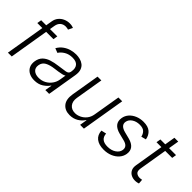

<svg xmlns="http://www.w3.org/2000/svg" viewBox="42 -1500 2256 2256"><g transform="rotate(45 1170.5 -372.0)"><path d="M353.3 -545.5 344.1 -490.4H223L141.7 0H78.1L159.8 -490.4H76.3L85.2 -545.5H169L181.8 -622.2Q188.9 -666.2 214.1 -696.4Q239.3 -726.6 275 -742Q310.7 -757.5 348 -757.5Q372.9 -757.5 388.5 -753.6Q404.1 -749.6 413 -745.7L386 -690.3Q378.9 -692.5 369.1 -695.1Q359.4 -697.8 343.8 -697.8Q302.6 -697.8 276.3 -674.9Q250 -652 242.5 -609L231.9 -545.5Z M525.6 12.4Q476.2 12.4 438.6 -6.9Q400.9 -26.3 382.6 -63Q364.3 -99.8 372.5 -152.3Q381.7 -206.3 413.9 -238.1Q446 -269.9 496.1 -286.2Q546.2 -302.6 609 -310Q678.6 -318.5 716.8 -325.6Q755 -332.7 760.3 -363.3L762.4 -376.1Q771.7 -431.8 745.4 -464Q719.1 -496.1 657.3 -496.1Q598.4 -496.1 555.2 -470Q512.1 -443.9 491.1 -409.1L435 -430.8Q460.6 -475.5 497.9 -502.3Q535.2 -529.1 577.8 -541Q620.4 -552.9 661.9 -552.9Q693.2 -552.9 725.7 -544.7Q758.2 -536.6 783.9 -516.5Q809.7 -496.4 821.9 -460.9Q834.2 -425.4 824.9 -370.4L763.1 0H699.9L714.5 -86.3H710.6Q687.9 -50.1 640.8 -18.8Q593.8 12.4 525.6 12.4ZM541.5 -45.5Q592 -45.5 633 -67.6Q674 -89.8 700.6 -127.1Q727.3 -164.4 734.4 -209.2L747.5 -288Q736.9 -279.1 710.2 -272.5Q683.6 -266 653.2 -261.7Q622.9 -257.5 600.5 -254.6Q529.8 -246.1 487 -222.7Q444.2 -199.2 436.1 -149.5Q427.9 -100.1 457.9 -72.8Q487.9 -45.5 541.5 -45.5Z M1312.1 -208.5 1368.6 -545.5H1431.8L1340.9 0H1277.7L1292.6 -90.6H1288Q1262.4 -48.7 1215.7 -20.8Q1169 7.1 1109 7.1Q1030.5 7.1 988.6 -44Q946.7 -95.2 962.7 -192.1L1022 -545.5H1085.2L1027 -196Q1017 -132.1 1047.9 -93.2Q1078.8 -54.3 1137.8 -54.3Q1174.7 -54.3 1211.8 -72.1Q1248.9 -89.8 1276.5 -124.1Q1304 -158.4 1312.1 -208.5Z M1945.3 -425.8 1884.6 -410.2Q1877.5 -447.1 1852.6 -472.1Q1827.8 -497.2 1772.7 -497.2Q1717 -497.2 1677 -470.3Q1637.1 -443.5 1630.3 -402Q1619 -335.9 1713.8 -311.4L1793.3 -291.2Q1925.1 -257.1 1907 -146.3Q1899.5 -100.5 1867.9 -64.8Q1836.3 -29.1 1787.5 -8.9Q1738.6 11.4 1678.6 11.4Q1598.4 11.4 1552.2 -24.9Q1506 -61.1 1502.8 -129.3L1566.4 -143.5Q1572.4 -45.5 1685.4 -45.5Q1748.6 -45.5 1791.4 -74.2Q1834.2 -103 1840.9 -145.2Q1852.6 -212.4 1766.7 -233.3L1681.8 -254.6Q1547.2 -289.1 1566.1 -400.9Q1573.5 -446 1603.7 -480.1Q1633.9 -514.2 1680 -533.6Q1726.2 -552.9 1780.9 -552.9Q1856.2 -552.9 1895.6 -519Q1935 -485.1 1945.3 -425.8Z M2326.3 -545.5 2317.5 -490.4H2201.3L2143.5 -142.4Q2134.9 -90.9 2157.1 -72.3Q2179.3 -53.6 2211.6 -53.6Q2224.1 -53.6 2233.1 -55.4Q2242.2 -57.2 2249.3 -58.6L2253.9 -1.4Q2243.6 2.1 2229.4 5.1Q2215.2 8.2 2195.3 8.2Q2160.5 8.2 2131 -7.1Q2101.6 -22.4 2086.3 -52.6Q2071 -82.7 2078.1 -127.5L2138.1 -490.4H2056.8L2066.1 -545.5H2147L2168.7 -676.1H2232.2L2210.6 -545.5Z"/></g></svg>

Font: Inter Light  BETA
Style: Italic
Weight: 300
Italic angle: 9.39999°
Designer: Rasmus Andersson
Foundry: rsms
Version: Version 3.011;git-f93a4a705